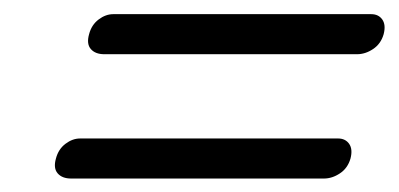

<svg xmlns="http://www.w3.org/2000/svg" viewBox="-20 -482 577 278"><path d="M109 -432.5Q112.5 -446 122.8 -453.8Q133 -461.5 144 -461.5H517.5Q528 -461.5 533.5 -453.8Q539 -446 535.5 -432.5Q531.5 -418.5 520.2 -411Q509 -403.5 497 -403.5H131Q118 -403.5 111.5 -411Q105 -418.5 109 -432.5ZM61 -252.5Q64.5 -266 74.8 -273.8Q85 -281.5 96 -281.5H469.5Q480 -281.5 485.5 -273.8Q491 -266 487.5 -252.5Q483.5 -238.5 472.2 -231Q461 -223.5 449 -223.5H83Q70 -223.5 63.5 -231Q57 -238.5 61 -252.5Z"/></svg>

Font: Fraunces 72pt S050 SemiBold
Style: Italic
Weight: 600
Italic angle: -16°
Version: Version 1.000; ttfautohint (v1.8.3)